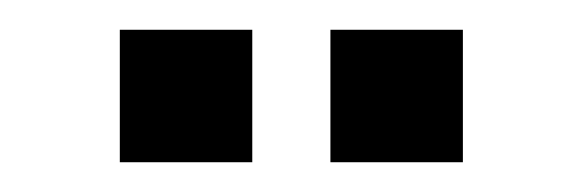

<svg xmlns="http://www.w3.org/2000/svg" viewBox="-20 -764 390 129"><path d="M202 -655V-744H291V-655ZM60.5 -655V-744H149.5V-655Z"/></svg>

Font: Big Shoulders
Style: Bold
Weight: 700
Designer: Patric King
Foundry: XO Type Co
Version: Version 2.002